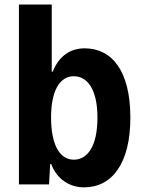

<svg xmlns="http://www.w3.org/2000/svg" viewBox="-20 -804 618 837"><path d="M349.1 -593.3C282.2 -593.3 234.4 -554.7 210 -491.7H205.6V-784.2H62.5V0H193.8L198.7 -88.4H203.6C226.1 -26.4 280.3 12.7 346.2 12.7C468.3 12.7 548.3 -91.3 548.3 -291C548.3 -496.6 466.8 -593.3 349.1 -593.3ZM301.8 -107.9C238.8 -107.9 202.6 -175.3 202.6 -292C202.6 -405.3 238.8 -471.7 301.8 -471.7C359.4 -471.7 404.8 -416.5 404.8 -292C404.8 -163.6 359.9 -107.9 301.8 -107.9Z"/></svg>

Font: Decalotype SemiBold
Style: Regular
Weight: 600
Designer: Alfredo Marco Pradil
Foundry: Alfredo Marco Pradil
Version: Version 1.0